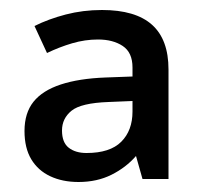

<svg xmlns="http://www.w3.org/2000/svg" viewBox="-20 -742 405 384"><path d="M184 -722Q251 -722 284 -692.5Q317 -663 317 -603V-384H265L252 -430Q232 -407 203 -392.5Q174 -378 137 -378Q105 -378 80.5 -389.5Q56 -401 42.5 -423.5Q29 -446 29 -480Q29 -516 47 -538.5Q65 -561 101.5 -573Q138 -585 191 -587L245 -589V-607Q245 -637 225.5 -650Q206 -663 176 -663Q150 -663 124.5 -655.5Q99 -648 74 -636L49 -690Q77 -704 111.5 -713Q146 -722 184 -722ZM197 -538Q142 -536 123 -520.5Q104 -505 104 -481Q104 -457 117.5 -446.5Q131 -436 153 -436Q200 -436 222.5 -458.5Q245 -481 245 -519V-540Z"/></svg>

Font: Noto Sans Devanagari Medium
Style: Regular
Weight: 500
Version: Version 2.003